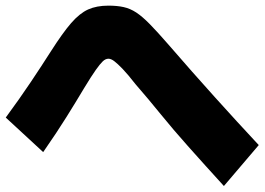

<svg xmlns="http://www.w3.org/2000/svg" viewBox="-20 -694 920 667"><path d="M757.8 -47.8Q690 -122.2 635.6 -183.3Q581.1 -244.4 538.3 -297.2Q495.6 -350 451.1 -401.1Q423.3 -436.7 405.6 -455Q387.8 -473.3 376.7 -481.7Q365.6 -490 356.7 -490Q346.7 -490 337.2 -481.1Q327.8 -472.2 312.8 -451.1Q297.8 -430 272.2 -387.8Q244.4 -341.1 211.1 -287.8Q177.8 -234.4 130 -165.6L0 -285.6Q48.9 -352.2 87.2 -409.4Q125.6 -466.7 156.7 -515.6Q197.8 -580 227.2 -613.9Q256.7 -647.8 286.1 -661.1Q315.6 -674.4 356.7 -674.4Q386.7 -674.4 409.4 -669.4Q432.2 -664.4 453.3 -650.6Q474.4 -636.7 500.6 -610Q526.7 -583.3 564.4 -540Q650 -441.1 726.7 -356.1Q803.3 -271.1 878.9 -190Z"/></svg>

Font: Paperlogy 9 Black
Style: Regular
Weight: 900
Designer: redesigned by Lee Juim, glyphs from Gmarket Sans & Montserrat
Foundry: PT&
Version: Version 1.001